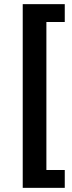

<svg xmlns="http://www.w3.org/2000/svg" viewBox="-20 -725 348 925"><path d="M89.5 180V-705H292V-619H203.5V94H292V180Z"/></svg>

Font: Nunito Sans 12pt ExtraLight Condensed
Style: Regular
Weight: 200
Width: 3
Version: Version 3.101;gftools[0.9.27]